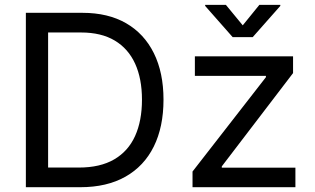

<svg xmlns="http://www.w3.org/2000/svg" viewBox="-20 -781 1314 801"><path d="M314.9 0H139.2V-82H309.1Q397.9 -82 456.3 -116Q514.6 -149.9 543.5 -213.4Q572.3 -276.9 572.3 -365.2Q572.3 -452.6 543.7 -515.4Q515.1 -578.1 458.7 -611.8Q402.3 -645.5 317.9 -645.5H135.3V-727.5H324.2Q430.7 -727.5 506.1 -684.1Q581.5 -640.6 621.8 -559.3Q662.1 -478 662.1 -365.2Q662.1 -251.5 621.6 -169.7Q581.1 -87.9 503.4 -43.9Q425.8 0 314.9 0ZM180.7 -727.5V0H87.9V-727.5ZM783.2 0V-65.4L1089.4 -459V-464.4H793V-545.9H1202.6V-476.1L905.3 -86.9V-81.5H1212.4V0ZM922.4 -760.7 992.7 -675.3 1062 -760.7H1149.4V-756.3L1034.2 -626H950.7L835.9 -756.3V-760.7Z"/></svg>

Font: Inter Variable
Style: Regular
Weight: 400
Designer: Rasmus Andersson
Foundry: rsms
Version: Version 4.001;git-9221beed3